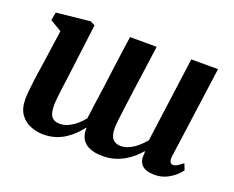

<svg xmlns="http://www.w3.org/2000/svg" viewBox="-97 -731 1102 904"><g transform="rotate(20 454.0 -278.5)"><path d="M207 -289Q204.5 -269 201.5 -247.8Q198.5 -226.5 196 -206Q193.5 -185.5 191.8 -167.8Q190 -150 190 -137Q190 -95.5 203.8 -79.5Q217.5 -63.5 244.5 -63.5Q266 -63.5 287.2 -73.5Q308.5 -83.5 326.8 -99.2Q345 -115 358.5 -132.5Q363.5 -173.5 369.5 -216.5Q375.5 -259.5 381.5 -301Q387 -345 392.8 -388.8Q398.5 -432.5 404.5 -475.5Q410.5 -518.5 416.5 -560.5H550Q542 -499.5 533.8 -441.2Q525.5 -383 518.5 -331.5Q511.5 -280 506.2 -239.2Q501 -198.5 498 -172Q495 -145.5 495 -137Q495 -95.5 509.5 -79.5Q524 -63.5 550 -63.5Q572 -63.5 593.5 -74Q615 -84.5 633.5 -100.8Q652 -117 666 -134.5L723.5 -560.5H857.5L794.5 -101Q792 -81.5 797.2 -72.8Q802.5 -64 812.5 -64Q821.5 -64 831.2 -69.5Q841 -75 860 -90L872.5 -59Q868 -51 851 -34.5Q834 -18 807 -4.2Q780 9.5 745 9.5Q700.5 9.5 681.2 -11.2Q662 -32 667.5 -66L666.5 -81Q652.5 -64.5 634.8 -48.5Q617 -32.5 594.5 -19.2Q572 -6 545 2Q518 10 486 10Q444 10 417.8 -2.2Q391.5 -14.5 380 -36.8Q368.5 -59 370.5 -88.5L369 -90Q355.5 -72.5 338.2 -55Q321 -37.5 299 -22.8Q277 -8 249.5 1Q222 10 188 10Q156.5 10 125.8 -1.8Q95 -13.5 74.2 -41.2Q53.5 -69 53 -117Q53 -134 55 -156Q57 -178 60 -201.8Q63 -225.5 66.2 -249Q69.5 -272.5 73 -292.5L99 -474.5L41 -509L48.5 -549.5L217 -567L240.5 -555.5Z"/></g></svg>

Font: Merriweather 20pt
Style: Bold Italic
Weight: 700
Italic angle: -7.8°
Version: Version 2.101